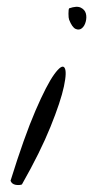

<svg xmlns="http://www.w3.org/2000/svg" viewBox="-20 -538 288 560"><path d="M10.7 -10.7Q50.8 -139.6 83.5 -215.3Q116.2 -291 138.2 -321.3Q160.2 -351.6 168 -340.8Q175.8 -330.1 166.5 -286.1Q157.2 -242.2 127.4 -168.5Q97.7 -94.7 43.9 0Q36.1 2.9 25.4 1Q14.6 -1 10.7 -10.7ZM181.6 -480.5Q179.7 -485.4 179.7 -498Q179.7 -510.7 181.6 -513.7Q204.1 -521.5 215.8 -515.6Q227.5 -509.8 230.5 -498.5Q233.4 -487.3 230 -474.6Q226.6 -461.9 218.8 -455.6Q210.9 -449.2 200.7 -453.6Q190.4 -458 181.6 -480.5Z"/></svg>

Font: Nothing You Could Do
Style: Regular
Weight: 400
Version: Version 1.005